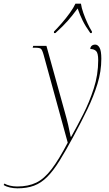

<svg xmlns="http://www.w3.org/2000/svg" viewBox="-153 -786 592 1046"><path d="M-58 240Q-78 240 -98.5 235.5Q-119 231 -133 222L-129 214Q-117 221 -98.5 225.5Q-80 230 -59 230Q1 230 44.5 209Q88 188 128 135.5Q168 83 216 -9L85 -486Q77 -515 69.5 -520.5Q62 -526 39 -526H25L28 -536H100L201 -172Q211 -137 218.5 -105Q226 -73 232 -41H235Q266 -96 300 -163Q334 -230 358 -304.5Q382 -379 382 -458Q382 -497 370.5 -508Q359 -519 339 -519Q339 -530 346.5 -536.5Q354 -543 366 -543Q380 -543 389.5 -526Q399 -509 399 -466Q399 -397 378 -329Q357 -261 323.5 -191.5Q290 -122 250 -48Q206 34 171.5 89.5Q137 145 104 178Q71 211 32.5 225.5Q-6 240 -58 240ZM141 -614Q160 -633 183.5 -660Q207 -687 227.5 -715.5Q248 -744 258 -766H288Q291 -744 301 -715.5Q311 -687 323.5 -660Q336 -633 348 -614L347 -606H339Q312 -644 297.5 -673.5Q283 -703 270 -740Q242 -702 216.5 -673Q191 -644 149 -606H141Z"/></svg>

Font: Noto Serif Display SemiCondensed Thin
Style: Italic
Weight: 100
Width: 4
Italic angle: -12°
Designer: Monotype Design Team
Foundry: Monotype Imaging Inc.
Version: Version 2.009